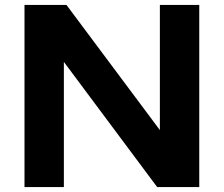

<svg xmlns="http://www.w3.org/2000/svg" viewBox="-20 -760 909 780"><path d="M79.5 0V-740H250L629.5 -231.5V-740H789.5V0H618.5L239.5 -508.5V0Z"/></svg>

Font: Encode Sans Expanded
Style: Bold
Weight: 700
Width: 7
Designer: Multiple Designers
Foundry: Impallari Type
Version: Version 3.000; ttfautohint (v1.8.3) -l 8 -r 50 -G 200 -x 14 